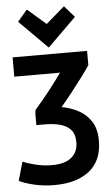

<svg xmlns="http://www.w3.org/2000/svg" viewBox="-77 -833 620 1071"><g transform="rotate(-5 233.0 -297.5)"><path d="M112 -145H161Q204 -145 241.5 -136Q279 -127 302.5 -102.5Q326 -78 326 -31Q326 24 289 54.5Q252 85 180 85Q134 85 90.5 74.5Q47 64 17 51L-13 156Q18 172 71.5 184.5Q125 197 184 197Q309 197 380.5 140Q452 83 452 -29Q452 -94 425.5 -135.5Q399 -177 355.5 -200.5Q312 -224 261 -233Q290 -267 322 -307.5Q354 -348 383 -387Q412 -426 430 -453V-533H13V-425H269Q241 -385 200 -332.5Q159 -280 115 -230L112 -207ZM115 -792 61 -728 219 -570 379 -728 323 -792 219 -702Z"/></g></svg>

Font: Repo DemiBold
Style: Regular
Weight: 600
Designer: Stefan Peev
Foundry: Context Ltd
Version: Version 1.502